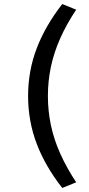

<svg xmlns="http://www.w3.org/2000/svg" viewBox="-20 -738 442 950"><path d="M288 192Q204 85 161.5 -27Q119 -139 119 -263Q119 -387 161.5 -498.5Q204 -610 288 -718L357 -690Q310 -620 278.5 -549.5Q247 -479 232 -408Q217 -337 217 -263Q217 -189 232 -118Q247 -47 278.5 23Q310 93 357 164Z"/></svg>

Font: Nunito Sans 7pt Expanded
Style: Regular
Weight: 400
Width: 7
Designer: Vernon Adams
Foundry: Vernon Adams
Version: Version 3.101;gftools[0.9.27]